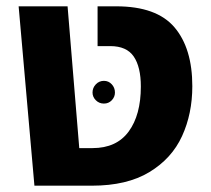

<svg xmlns="http://www.w3.org/2000/svg" viewBox="-20 -588 669 608"><path d="M39 -568H194L231 -119H273Q349 -119 387.5 -171.5Q426 -224 426 -314Q426 -376 403.5 -409Q381 -442 329 -442H289V-568H348Q476 -568 532.5 -501.5Q589 -435 589 -315Q589 -228 556.5 -157Q524 -86 453 -43Q382 0 271 0H89ZM273 -295Q273 -310 283.5 -321Q294 -332 309 -332Q324 -332 334 -321Q344 -310 344 -295Q344 -281 334 -270.5Q324 -260 309 -260Q294 -260 283.5 -270.5Q273 -281 273 -295Z"/></svg>

Font: FiraGOUPP
Style: Bold
Weight: 700
Designer: bBox Type
Foundry: bBox Type GmbH
Version: Version 1.001